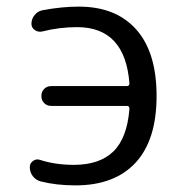

<svg xmlns="http://www.w3.org/2000/svg" viewBox="-20 -550 538 580"><path d="M103 -2Q88 -6 79 -18Q70 -30 70 -45Q70 -57 80 -64Q90 -71 101 -67Q147 -52 203 -52Q281 -52 322.5 -92.5Q364 -133 371 -221Q371 -230 364 -230H135Q122 -230 113.5 -238.5Q105 -247 105 -260Q105 -273 113.5 -281.5Q122 -290 135 -290H363Q371 -290 371 -298Q358 -468 213 -468Q159 -468 108 -455Q96 -452 85.5 -459Q75 -466 75 -478Q75 -493 84.5 -504.5Q94 -516 108 -519Q166 -530 218 -530Q330 -530 391.5 -461Q453 -392 453 -260Q453 -127 389.5 -58.5Q326 10 208 10Q150 10 103 -2Z"/></svg>

Font: Rounded Mplus 1c
Style: Regular
Weight: 400
Version: Version 1.059.20150529